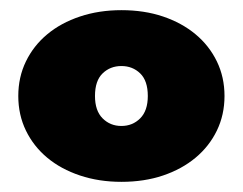

<svg xmlns="http://www.w3.org/2000/svg" viewBox="-20 -772 478 378"><path d="M219 -414Q175 -414 137.5 -426.5Q100 -439 73 -461.5Q46 -484 31 -515Q16 -546 16 -583Q16 -620 31 -651Q46 -682 73 -704.5Q100 -727 137.5 -739.5Q175 -752 219 -752Q264 -752 301 -739.5Q338 -727 365 -704.5Q392 -682 407 -651Q422 -620 422 -583Q422 -546 407 -515Q392 -484 365 -461.5Q338 -439 301 -426.5Q264 -414 219 -414ZM219 -524Q241 -524 256 -539Q271 -554 271 -583Q271 -613 256 -627.5Q241 -642 219 -642Q197 -642 182 -627.5Q167 -613 167 -583Q167 -554 182 -539Q197 -524 219 -524Z"/></svg>

Font: Montserrat-Alt1 Black
Style: Regular
Weight: 900
Designer: Differentunic
Foundry: Differentunic
Version: Version 7.222